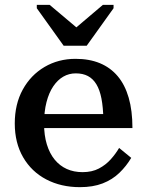

<svg xmlns="http://www.w3.org/2000/svg" viewBox="-20 -763 601 793"><path d="M243 -574H338L449 -729V-743H405L273 -631H318L185 -743H132V-729ZM162 -252Q162 -204 173.5 -166.5Q185 -129 206 -103.5Q227 -78 256 -65Q285 -52 321 -52Q360 -52 388.5 -67Q417 -82 437.5 -105Q458 -128 472 -152L522 -111Q502 -77 473 -49Q444 -21 404 -5.5Q364 10 310 10Q232 10 171 -22Q110 -54 75.5 -113.5Q41 -173 41 -253Q41 -333 74 -393Q107 -453 164 -486.5Q221 -520 292 -520Q349 -520 392.5 -502Q436 -484 466 -448.5Q496 -413 511.5 -359.5Q527 -306 527 -234H141L140 -292H434L407 -269Q406 -320 399 -356Q392 -392 378 -415Q364 -438 343 -449Q322 -460 293 -460Q265 -460 241.5 -446.5Q218 -433 200 -406.5Q182 -380 172 -341Q162 -302 162 -252Z"/></svg>

Font: Roboto Serif 36pt Medium
Style: Regular
Weight: 500
Designer: Greg Gazdowicz
Foundry: Commercial Type
Version: Version 1.008